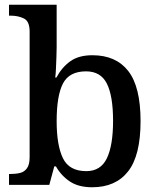

<svg xmlns="http://www.w3.org/2000/svg" viewBox="-20 -780 666 810"><path d="M369 10Q311 10 274.5 -14.5Q238 -39 216 -78H209L188 0H18V-46H25Q47 -46 65 -50.5Q83 -55 94 -70.5Q105 -86 105 -117V-647Q105 -690 81 -702Q57 -714 24 -714H18V-760H219V-580Q219 -564 218 -538.5Q217 -513 216 -489.5Q215 -466 213 -453H218Q241 -496 276.5 -521.5Q312 -547 370 -547Q469 -547 521 -480.5Q573 -414 573 -269Q573 -124 520.5 -57Q468 10 369 10ZM344 -58Q405 -58 431 -112.5Q457 -167 457 -270Q457 -375 431 -427Q405 -479 343 -479Q272 -479 245.5 -427.5Q219 -376 219 -269Q219 -167 245.5 -112.5Q272 -58 344 -58Z"/></svg>

Font: Noto Serif Tibetan Medium
Style: Regular
Weight: 500
Designer: Monotype Design Team
Foundry: Monotype Imaging Inc.
Version: Version 2.103; ttfautohint (v1.8.4.7-5d5b)